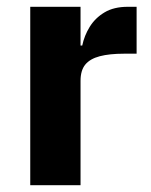

<svg xmlns="http://www.w3.org/2000/svg" viewBox="-20 -545 444 565"><path d="M217 0H69V-525H217V-411H222Q228 -440 244 -466Q260 -492 287.5 -508.5Q315 -525 356 -525H382V-387H345Q302 -387 273.5 -379.5Q245 -372 231 -355Q217 -338 217 -307Z"/></svg>

Font: IBM Plex Sans Var
Style: Regular
Weight: 400
Designer: Mike Abbink, Paul van der Laan, Pieter van Rosmalen
Foundry: Bold Monday
Version: Version 3.000